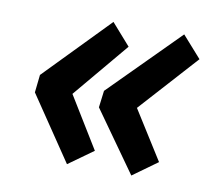

<svg xmlns="http://www.w3.org/2000/svg" viewBox="-58 -559 648 577"><g transform="rotate(10 266.0 -270.5)"><path d="M48.3 -243.2 54.2 -297.4 244.1 -492.7 301.8 -427.2 160.2 -258.3 256.3 -101.6 180.7 -47.4ZM245.6 -232.4 252 -283.7 460 -492.7 518.1 -427.2 358.4 -250.5 452.1 -101.6 377 -47.4Z"/></g></svg>

Font: Reddit Sans Vanilla ExtraBold
Style: Italic
Weight: 800
Italic angle: -11.25°
Designer: Stephen Hutchings
Version: Version 1.013